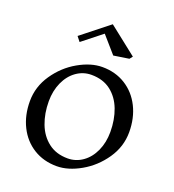

<svg xmlns="http://www.w3.org/2000/svg" viewBox="-196 -1288 1320 1457"><g transform="rotate(20 464.5 -559.0)"><path d="M859 -410Q859 -293 791 -194Q723 -95 622 -37.5Q521 20 429 20Q323 20 241.5 -30.5Q160 -81 115 -171Q70 -261 70 -375Q70 -492 138 -591.5Q206 -691 307 -748.5Q408 -806 500 -806Q606 -806 687.5 -755Q769 -704 814 -614Q859 -524 859 -410ZM205 -423Q205 -325 236 -243.5Q267 -162 330.5 -113Q394 -64 487 -64Q553 -64 607.5 -102.5Q662 -141 693 -209.5Q724 -278 724 -363Q724 -462 693 -543.5Q662 -625 599 -673.5Q536 -722 442 -722Q376 -722 321.5 -683.5Q267 -645 236 -576.5Q205 -508 205 -423ZM670 -935 546 -916 429 -1050 271 -925 241 -963 462 -1138 689 -959Z"/></g></svg>

Font: Inknut
Style: Antiqua
Weight: 400
Designer: Claus Eggers Srensen
Foundry: Claus Eggers Srensen
Version: Version 1.000; ttfautohint (v1.2) -l 7 -r 28 -G 50 -x 13 -D 